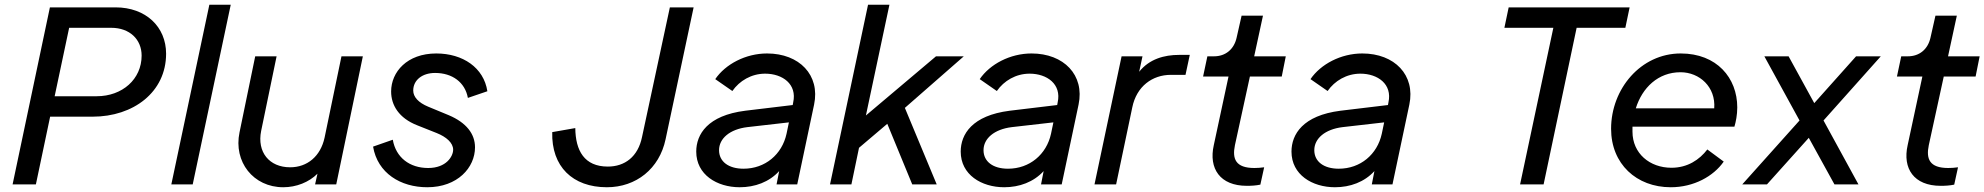

<svg xmlns="http://www.w3.org/2000/svg" viewBox="-20 -776 8351 808"><path d="M33 0H131L191 -285H370C541 -285 679 -388 679 -550C679 -663 594 -745 466 -745H190ZM210 -371 271 -659H448C526 -659 576 -610 576 -542C576 -443 495 -371 387 -371Z M701 0H791L951 -756H861Z M1417 -539 1346 -197C1329 -118 1273 -72 1201 -72C1113 -72 1061 -136 1079 -225L1144 -539H1054L988 -219C962 -95 1046 12 1172 12C1227 12 1280 -9 1316 -45L1306 0H1395L1507 -539Z M1778 12C1906 12 1979 -71 1979 -156C1979 -213 1942 -260 1869 -291L1782 -327C1741 -344 1719 -368 1719 -395C1719 -439 1757 -469 1811 -469C1883 -469 1937 -430 1949 -364L2031 -392C2016 -491 1928 -551 1816 -551C1693 -551 1626 -473 1626 -391C1626 -333 1659 -279 1735 -249L1818 -216C1858 -200 1887 -175 1887 -146C1887 -118 1858 -69 1782 -69C1704 -69 1646 -113 1633 -188L1550 -159C1569 -47 1666 12 1778 12Z M2534 12C2657 12 2755 -66 2781 -190L2899 -745H2799L2682 -200C2665 -116 2609 -75 2538 -75C2439 -75 2402 -142 2401 -237L2304 -220C2300 -75 2390 12 2534 12Z M3208 -551C3118 -551 3033 -506 2990 -443L3062 -393C3092 -436 3142 -466 3200 -466C3273 -466 3335 -422 3318 -345L3316 -334L3116 -310C2958 -290 2910 -211 2910 -138C2910 -41 2997 12 3093 12C3157 12 3217 -10 3259 -56L3248 0H3335L3406 -336C3432 -460 3344 -551 3208 -551ZM3109 -66C3046 -66 3006 -96 3006 -144C3006 -193 3051 -232 3125 -241L3300 -261L3290 -213C3271 -126 3200 -66 3109 -66Z M4036 -539H3919L3624 -290L3723 -756H3633L3473 0H3563L3595 -154L3714 -255L3819 0H3922L3788 -322Z M4321 -551C4231 -551 4146 -506 4103 -443L4175 -393C4205 -436 4255 -466 4313 -466C4386 -466 4448 -422 4431 -345L4429 -334L4229 -310C4071 -290 4023 -211 4023 -138C4023 -41 4110 12 4206 12C4270 12 4330 -10 4372 -56L4361 0H4448L4519 -336C4545 -460 4457 -551 4321 -551ZM4222 -66C4159 -66 4119 -96 4119 -144C4119 -193 4164 -232 4238 -241L4413 -261L4403 -213C4384 -126 4313 -66 4222 -66Z M4942 -545C4880 -545 4817 -528 4774 -474L4788 -539H4700L4586 0H4677L4745 -324C4763 -413 4830 -461 4907 -461H4969L4987 -545Z M5227 6C5246 6 5265 5 5284 1L5300 -72C5287 -70 5271 -69 5259 -69C5180 -69 5165 -107 5177 -165L5240 -454H5374L5391 -539H5258L5295 -710H5205L5184 -617C5173 -568 5137 -539 5089 -539H5061L5043 -454H5150L5088 -165C5066 -67 5114 6 5227 6Z M5713 -551C5623 -551 5538 -506 5495 -443L5567 -393C5597 -436 5647 -466 5705 -466C5778 -466 5840 -422 5823 -345L5821 -334L5621 -310C5463 -290 5415 -211 5415 -138C5415 -41 5502 12 5598 12C5662 12 5722 -10 5764 -56L5753 0H5840L5911 -336C5937 -460 5849 -551 5713 -551ZM5614 -66C5551 -66 5511 -96 5511 -144C5511 -193 5556 -232 5630 -241L5805 -261L5795 -213C5776 -126 5705 -66 5614 -66Z M6377 0H6476L6615 -659H6820L6838 -745H6329L6311 -659H6517Z M7279 -243C7285 -263 7291 -292 7291 -324C7291 -448 7205 -551 7053 -551C6885 -551 6760 -402 6760 -234C6760 -86 6867 12 7011 12C7108 12 7191 -34 7234 -96L7165 -147C7132 -104 7082 -70 7014 -70C6923 -70 6850 -130 6850 -222V-243ZM7052 -472C7132 -472 7201 -410 7194 -320H6864C6891 -407 6958 -472 7052 -472Z M7895 -539H7791L7615 -342L7507 -539H7405L7553 -269L7312 0H7416L7592 -196L7700 0H7801L7654 -269Z M8147 6C8166 6 8185 5 8204 1L8220 -72C8207 -70 8191 -69 8179 -69C8100 -69 8085 -107 8097 -165L8160 -454H8294L8311 -539H8178L8215 -710H8125L8104 -617C8093 -568 8057 -539 8009 -539H7981L7963 -454H8070L8008 -165C7986 -67 8034 6 8147 6Z"/></svg>

Font: Plus Jakarta Text
Style: Italic
Weight: 400
Italic angle: -12°
Designer: Gumpita Rahayu
Foundry: Tokotype Studio
Version: Version 1.000;hotconv 1.0.109;makeotfexe 2.5.65596